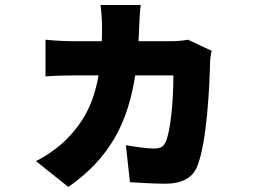

<svg xmlns="http://www.w3.org/2000/svg" viewBox="-20 -659 1040 764"><path d="M728 -501C706 -497 682 -495 662 -495H531C533 -516 533 -537 534 -559C535 -578 537 -621 540 -639H380C383 -621 386 -574 386 -556C386 -535 386 -514 385 -495H275C244 -495 199 -497 161 -501V-355C199 -358 250 -359 275 -359H372C353 -248 313 -173 241 -101C215 -75 165 -38 123 -18L252 85C414 -29 488 -165 518 -359H670C670 -259 659 -140 640 -96C631 -77 623 -68 592 -68C562 -68 519 -75 481 -81L497 66C537 68 587 72 637 72C705 72 746 48 764 5C804 -91 814 -322 816 -413C816 -422 819 -444 822 -457Z"/></svg>

Font: Noto Sans T Chinese Black
Style: Bold
Weight: 900
Designer: Ryoko NISHIZUKA (kana & ideographs); Paul D. Hunt (Latin, Greek & Cyrillic); Wenlong ZHANG (bopomofo); Sandoll Communica
Foundry: Adobe Systems Incorporated
Version: Version 1.000;PS 1;hotconv 1.0.78;makeotf.lib2.5.61930